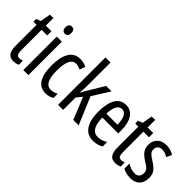

<svg xmlns="http://www.w3.org/2000/svg" viewBox="26 -1465 2179 2179"><g transform="rotate(45 1116.0 -375.0)"><path d="M197 -62Q209 -62 221 -65Q233 -68 245 -72V-6Q229 1 211 5.5Q193 10 170 10Q117 10 92 -25.5Q67 -61 67 -133V-469H17V-513L71 -535L93 -658H148V-537H238V-469H148V-143Q148 -103 158 -82.5Q168 -62 197 -62Z M366 -739Q412 -739 412 -681Q412 -624 366 -624Q344 -624 331 -639Q318 -654 318 -681Q318 -739 366 -739ZM405 -537V0H324V-537Z M691 10Q513 10 513 -265Q513 -397 557.5 -472Q602 -547 693 -547Q725 -547 750 -540.5Q775 -534 796 -522L771 -455Q733 -475 699 -475Q596 -475 596 -266Q596 -61 700 -61Q722 -61 744.5 -67.5Q767 -74 790 -86V-18Q769 -5 741.5 2.5Q714 10 691 10Z M963 -383Q963 -355 961.5 -328.5Q960 -302 958 -276H962Q970 -293 978.5 -308.5Q987 -324 996 -338L1116 -537H1203L1073 -330L1212 0H1125L1018 -265L963 -199V0H882V-760H963Z M1431 -546Q1486 -546 1522 -514.5Q1558 -483 1576 -429.5Q1594 -376 1594 -309V-253H1339Q1342 -59 1458 -59Q1487 -59 1515.5 -68Q1544 -77 1574 -96V-24Q1518 10 1449 10Q1381 10 1339 -26.5Q1297 -63 1278 -125Q1259 -187 1259 -265Q1259 -402 1302.5 -474Q1346 -546 1431 -546ZM1431 -480Q1390 -480 1367 -440Q1344 -400 1340 -317H1518Q1518 -361 1509 -398Q1500 -435 1480.5 -457.5Q1461 -480 1431 -480Z M1831 -62Q1843 -62 1855 -65Q1867 -68 1879 -72V-6Q1863 1 1845 5.5Q1827 10 1804 10Q1751 10 1726 -25.5Q1701 -61 1701 -133V-469H1651V-513L1705 -535L1727 -658H1782V-537H1872V-469H1782V-143Q1782 -103 1792 -82.5Q1802 -62 1831 -62Z M2200 -144Q2200 -70 2160 -30Q2120 10 2048 10Q2011 10 1980 1.5Q1949 -7 1926 -20V-104Q1948 -86 1980 -74.5Q2012 -63 2045 -63Q2080 -63 2100 -83.5Q2120 -104 2120 -141Q2120 -173 2101.5 -195Q2083 -217 2038 -242Q1988 -273 1957 -308.5Q1926 -344 1926 -406Q1926 -470 1967.5 -508.5Q2009 -547 2076 -547Q2143 -547 2199 -512L2169 -447Q2148 -461 2125 -469.5Q2102 -478 2077 -478Q2043 -478 2023.5 -459Q2004 -440 2004 -408Q2004 -376 2023 -356Q2042 -336 2089 -307Q2139 -276 2169.5 -241Q2200 -206 2200 -144Z"/></g></svg>

Font: Noto Sans Lao ExtraCondensed
Style: Regular
Weight: 400
Width: 2
Designer: Monotype Design Team
Foundry: Monotype Imaging Inc.
Version: Version 2.004; ttfautohint (v1.8.4.7-5d5b)